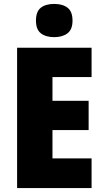

<svg xmlns="http://www.w3.org/2000/svg" viewBox="-20 -957 529 977"><path d="M446 0H67V-714H446V-565H247V-444H431V-295H247V-151H446ZM256 -937Q299 -937 324 -917.5Q349 -898 349 -852Q349 -807 323.5 -787.5Q298 -768 256 -768Q213 -768 188 -787.5Q163 -807 163 -852Q163 -898 187.5 -917.5Q212 -937 256 -937Z"/></svg>

Font: Noto Sans Oriya Cond Blk
Style: Regular
Weight: 900
Width: 3
Designer: Amélie Bonet and Sol Matas
Foundry: Google LLC
Version: Version 2.006; ttfautohint (v1.8.4.7-5d5b)